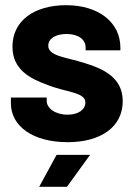

<svg xmlns="http://www.w3.org/2000/svg" viewBox="-20 -541 529 740"><path d="M241 7C366 7 453 -50 453 -151C453 -240 382 -275 306 -298C235 -321 166 -324 166 -365C166 -393 196 -410 236 -410C282 -410 310 -389 310 -358V-347H444V-357C444 -455 360 -521 235 -521C113 -521 28 -462 28 -361C28 -273 96 -238 160 -215C231 -185 309 -187 309 -146C309 -119 283 -99 240 -99C193 -99 160 -124 160 -152V-165H22V-143C22 -55 106 7 241 7ZM131 179H238L327 56H198Z"/></svg>

Font: Vanilla Cream Black
Style: Regular
Weight: 900
Designer: Jeremy Tribby, Jinavaṁso
Foundry: Tribby Type
Version: Version 1.422;Glyphs 3.1.2 (3151)